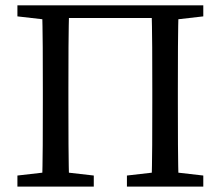

<svg xmlns="http://www.w3.org/2000/svg" viewBox="-20 -689 815 709"><path d="M44.3 0H326.3V-40.8L195.4 -55.8H174.9L44.3 -40.8V0ZM135.2 0H235.6C232.6 -103 232.6 -207 232.6 -310V-359.3C232.6 -464.3 232.6 -568.3 235.6 -669.3H135.2C138.2 -566.3 138.2 -462.3 138.2 -359.3V-310C138.2 -205 138.2 -101 135.2 0ZM448.7 0H730.7V-40.8L599.9 -55.8H579.5L448.7 -40.8V0ZM539.4 0H639.8C636.8 -103 636.8 -207 636.8 -310V-359.3C636.8 -464.3 636.8 -568.3 639.8 -669.3H539.4C542.4 -566.3 542.4 -462.3 542.4 -359.3V-310C542.4 -205 542.4 -101 539.4 0ZM44.3 -628.5 175.2 -613.5H185.5V-669.3H44.3V-628.5ZM185.5 -622.6H589.5V-669.3H185.5V-622.6ZM589.5 -613.5H599.8L730.7 -628.5V-669.3H589.5V-613.5Z"/></svg>

Font: Source Serif Variable
Style: Regular
Weight: 389
Designer: Frank Grießhammer
Foundry: Adobe Systems Incorporated
Version: Version 3.001;hotconv 1.0.111;makeotfexe 2.5.65597